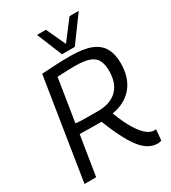

<svg xmlns="http://www.w3.org/2000/svg" viewBox="-220 -1033 1032 1156"><g transform="rotate(-30 296.0 -455.0)"><path d="M25 0 136 -702Q197 -706 243 -708Q289 -710 335 -710Q426 -710 479 -688.5Q532 -667 555 -625Q578 -583 578 -522Q578 -420 526 -358.5Q474 -297 384 -283Q415 -202 444.5 -155.5Q474 -109 500 -89Q526 -69 549 -69Q551 -69 555 -69Q559 -69 563 -70L556 5Q544 10 528 10Q490 10 454 -15.5Q418 -41 381 -102.5Q344 -164 301 -273Q259 -273 222.5 -273.5Q186 -274 150 -275L106 0ZM314 -339Q400 -339 447 -384Q494 -429 494 -517Q494 -560 480 -588.5Q466 -617 430.5 -630.5Q395 -644 332 -644Q307 -644 289 -643.5Q271 -643 252.5 -642Q234 -641 207 -640L160 -343Q192 -340 227.5 -339.5Q263 -339 314 -339ZM516 -920 387 -744H298L226 -920H288L350 -786L452 -920Z"/></g></svg>

Font: Georama
Style: Italic
Weight: 400
Italic angle: -9°
Designer: Jean-Baptiste Levee
Foundry: Production Type
Version: Version 1.000